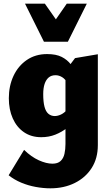

<svg xmlns="http://www.w3.org/2000/svg" viewBox="-20 -735 599 1044"><path d="M254 289Q216 289 174.5 281.5Q133 274 95 258Q57 242 27 218L111 80Q150 118 191 136.5Q232 155 265 155Q294 155 309.5 140.5Q325 126 330.5 101.5Q336 77 336 48V-350L388 -419L512 -440V54Q512 126 478.5 178.5Q445 231 386.5 260Q328 289 254 289ZM204 11Q150 11 110.5 -16Q71 -43 49.5 -91Q28 -139 28 -201Q28 -268 53.5 -322.5Q79 -377 126 -409Q173 -441 236 -441Q285 -441 315.5 -425.5Q346 -410 365 -385Q384 -360 395 -331L348 -281Q336 -304 318.5 -315Q301 -326 282 -326Q259 -326 244.5 -313.5Q230 -301 222.5 -278.5Q215 -256 215 -223Q215 -181 222 -154.5Q229 -128 243.5 -116Q258 -104 278 -104Q294 -104 312 -112.5Q330 -121 347 -141L392 -83Q372 -61 344 -39Q316 -17 281 -3Q246 11 204 11ZM219 -508 252 -584 343 -715H452L349 -508ZM219 -508 116 -715H224L316 -584L349 -508Z"/></svg>

Font: Ysabeau Infant Black
Style: Regular
Weight: 900
Designer: Christian Thalmann (Catharsis Fonts)
Version: Version 2.001;gftools[0.9.30]; featfreeze: ss01,ss02,lnum